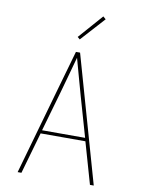

<svg xmlns="http://www.w3.org/2000/svg" viewBox="-102 -1030 804 1098"><g transform="rotate(10 300.0 -481.0)"><path d="M79 0 218 -490 288 -735H312L521 0H499L430 -241H170L101 0ZM175 -260H425L359 -490Q344 -543 329.5 -596Q315 -649 300 -703Q285 -649 270.5 -596Q256 -543 241 -490ZM297 -809 283 -821 407 -962 423 -948Z"/></g></svg>

Font: Iosevka SS04 Thin Extended
Style: Regular
Weight: 100
Width: 7
Monospace: yes
Designer: Belleve Invis
Foundry: Belleve Invis
Version: Version 19.0.0; ttfautohint (v1.8.4)